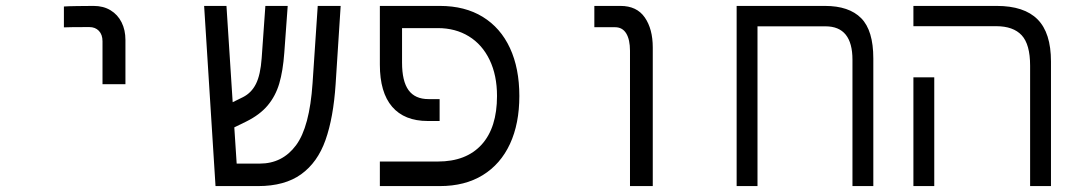

<svg xmlns="http://www.w3.org/2000/svg" viewBox="-20 -629 3640 649"><path d="M296.5 -609Q275.5 -609 240.8 -608.5Q206 -608 196 -607V-536.5Q215 -537.5 282 -537.5Q302 -537.5 314.2 -524.8Q326.5 -512 326.5 -489.5V-344.5H404V-494Q404 -527.5 391 -553.5Q378 -579.5 353.8 -594.2Q329.5 -609 296.5 -609Z M670 -609H745.5L766.5 -283.5L801 -300.5Q830 -315 845.2 -345.5Q860.5 -376 864.5 -432.5L877 -609H952.5L941 -451Q936.5 -389 924 -346.8Q911.5 -304.5 885 -272.8Q858.5 -241 812 -218L772 -198.5L780 -76H858Q934.5 -76 980.5 -137.8Q1026.5 -199.5 1036.5 -347.5L1054 -609H1131.5L1114.5 -345Q1107 -231 1080.2 -155.5Q1053.5 -80 998 -40Q942.5 0 852.5 0H708.5Z M1264 -83H1460Q1556 -83 1608 -140.2Q1660 -197.5 1660 -304.5Q1660 -374.5 1635 -426.5Q1610 -478.5 1564.8 -506.2Q1519.5 -534 1460 -534H1339V-417.5Q1339 -354.5 1361 -324.2Q1383 -294 1428.5 -294H1466V-220H1426Q1347 -220 1305.5 -268.2Q1264 -316.5 1264 -410.5V-609H1467Q1551.5 -609 1611.8 -572Q1672 -535 1703.8 -466.5Q1735.5 -398 1735.5 -304.5Q1735.5 -211 1703.8 -142.5Q1672 -74 1611.8 -37Q1551.5 0 1467 0H1264Z M2059 -537H1989V-609H2077.5Q2132.5 -609 2159.5 -570Q2186.5 -531 2186.5 -468.5V0H2109.5V-457.5Q2109.5 -495 2096.8 -516Q2084 -537 2059 -537Z M2932 -431.5V0H2861.5V-427Q2861.5 -540 2770.5 -540H2540.5V0H2470V-609H2768.5Q2850 -609 2891 -567.5Q2932 -526 2932 -431.5Z M3347 -540.5H3067.5V-609H3349Q3442 -609 3487.2 -563.5Q3532.5 -518 3532.5 -421V0H3462V-407Q3462 -479 3433.5 -509.8Q3405 -540.5 3347 -540.5ZM3067.5 -367.5H3138V0H3067.5Z"/></svg>

Font: JuliaMono Light
Style: Regular
Weight: 300
Monospace: yes
Designer: cormullion
Foundry: corm
Version: Version 0.054; ttfautohint (v1.8.4)